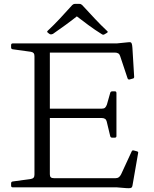

<svg xmlns="http://www.w3.org/2000/svg" viewBox="-20 -962 793 986"><path d="M157 0V-739H236V-67Q236 -56 241 -51.5Q246 -47 257 -47H574Q584 -47 590.5 -52Q597 -57 602 -67L656 -184Q659 -192 668 -189L683 -185Q692 -183 689 -174L661 -13Q660 -5 657.5 -1Q655 3 648.5 4Q642 5 627 4L579 0ZM556 -255Q548 -255 546 -263L528 -338Q526 -347 519.5 -351.5Q513 -356 502 -356H236V-404H503Q514 -404 519.5 -409Q525 -414 529 -425L546 -485Q548 -493 557 -493H570Q578 -493 578 -484V-263Q578 -255 569 -255ZM646 -554Q638 -552 635 -560L597 -674Q594 -684 587 -688Q580 -692 569 -692H236V-739H579L639 -745Q648 -746 651.5 -744.5Q655 -743 657 -736.5Q659 -730 660 -716L669 -567Q669 -559 660 -558ZM45 0Q37 0 37 -9V-20Q37 -29 45 -30L139 -43Q149 -45 153 -50Q157 -55 157 -66V-217H236V0ZM37 -730Q37 -739 45 -739H236V-522H157V-673Q157 -684 153 -689Q149 -694 139 -696L45 -709Q37 -710 37 -719ZM226 -794Q219 -799 225 -804Q256 -833 286.5 -865.5Q317 -898 351 -936Q357 -942 365 -942H388Q396 -942 402 -936Q437 -898 468 -865Q499 -832 530 -803Q537 -798 529 -793Q526 -791 523 -789.5Q520 -788 517 -786Q510 -781 502 -787Q468 -808 433.5 -833.5Q399 -859 364 -886H385Q351 -859 317.5 -834.5Q284 -810 252 -788Q244 -784 237 -786Q234 -788 231 -790Q228 -792 226 -794Z"/></svg>

Font: Hahmlet Light
Style: Regular
Weight: 300
Designer: Minjoo Ham & Mark Frömberg
Foundry: hypertype
Version: Version 1.002